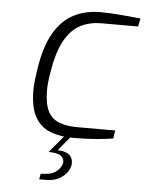

<svg xmlns="http://www.w3.org/2000/svg" viewBox="-53 -582 622 820"><g transform="rotate(5 258.5 -172.0)"><path d="M274 6Q219 6 177 -10Q135 -26 111.5 -67Q88 -108 88 -185Q88 -203 91 -227Q94 -251 98 -278Q113 -373 146.5 -430Q180 -487 230 -513Q280 -539 345 -539Q382 -539 430 -535Q478 -531 517 -527L510 -492H353Q303 -492 263.5 -472Q224 -452 196 -402.5Q168 -353 154 -264Q150 -241 148 -222Q146 -203 146 -189Q146 -129 162.5 -97Q179 -65 211.5 -53Q244 -41 290 -41H451L446 -6Q414 -1 371.5 2.5Q329 6 274 6ZM146 195 150 171 174 169Q198 167 213 156.5Q228 146 235 133.5Q242 121 242 112Q242 97 229 86.5Q216 76 176 75L205 64Q244 64 261.5 77Q279 90 279 115Q279 131 267.5 149.5Q256 168 233 181.5Q210 195 174 195ZM176 75 242 -4H270L205 75Z"/></g></svg>

Font: Exo Thin Light
Style: Italic
Weight: 300
Italic angle: -9°
Version: Version 2.000